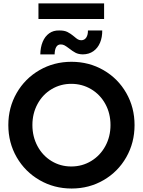

<svg xmlns="http://www.w3.org/2000/svg" viewBox="-20 -1086 829 1114"><path d="M28.3 -360.4Q28.3 -462.4 76.7 -546.4Q125 -630.4 209 -679Q293 -727.5 394.5 -727.5Q496.6 -727.5 580.6 -679Q664.6 -630.4 712.6 -546.4Q760.7 -462.4 760.7 -360.4Q760.7 -257.8 712.6 -173.6Q664.6 -89.4 580.8 -40.8Q497.1 7.8 395.5 7.8Q293.9 7.8 209.7 -40.8Q125.5 -89.4 76.9 -173.6Q28.3 -257.8 28.3 -360.4ZM621.1 -360.4Q621.1 -428.2 591.1 -482.9Q561 -537.6 508.8 -568.6Q456.5 -599.6 393.6 -599.6Q331.1 -599.6 279.3 -568.6Q227.5 -537.6 197.8 -482.7Q168 -427.7 168 -360.4Q168 -293.5 197.5 -238.3Q227.1 -183.1 278.8 -151.6Q330.6 -120.1 393.6 -120.1Q457 -120.1 509.3 -151.9Q561.5 -183.6 591.3 -238.5Q621.1 -293.5 621.1 -360.4ZM323.2 -909.2Q352.5 -909.7 371.3 -900.4Q390.1 -891.1 410.2 -874Q422.9 -862.8 431.6 -857.7Q440.4 -852.5 451.2 -852.5Q470.2 -852.5 480.5 -868.2Q490.7 -883.8 490.2 -909.2H573.2Q573.7 -869.6 560.5 -838.4Q547.4 -807.1 522 -789.1Q496.6 -771 460.9 -770.5Q435.1 -771 418 -780Q400.9 -789.1 379.9 -805.7Q364.3 -817.4 354.5 -822.8Q344.7 -828.1 333 -828.1Q315.4 -828.6 306.4 -813.5Q297.4 -798.3 296.9 -770.5H213.9Q214.4 -811 227.5 -843Q240.7 -875 265.4 -892.6Q290 -910.2 323.2 -909.2ZM203.1 -1066.4H584V-975.6H203.1Z"/></svg>

Font: Reddit Sans Chocolate
Style: Bold
Weight: 700
Designer: Stephen Hutchings
Foundry: Reddit
Version: Version 1.011